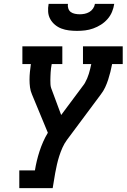

<svg xmlns="http://www.w3.org/2000/svg" viewBox="-20 -975 656 995"><path d="M80 0V-92H161Q165 -117 171 -142Q177 -167 185 -191.5Q193 -216 203.5 -240Q214 -264 228 -287L146 -485Q138 -503 135.5 -522.5Q133 -542 133 -562Q133 -582 135 -602Q137 -622 140 -643Q140 -643 140 -643Q140 -643 140 -643H96V-735H303V-643H248Q246 -632 244.5 -621.5Q243 -611 242.5 -600.5Q242 -590 241.5 -580Q241 -570 241 -559.5Q241 -549 241.5 -538.5Q242 -528 245 -519L297 -379L417 -540Q418 -542 418.5 -543Q419 -544 420 -545Q433 -568 440.5 -593Q448 -618 453 -643H410V-735H616V-643H561Q561 -643 561 -643Q561 -643 561 -643Q557 -622 552 -602Q547 -582 540.5 -562Q534 -542 525 -522.5Q516 -503 502 -485L327 -250Q313 -231 303.5 -209.5Q294 -188 287 -166Q280 -144 275 -122Q270 -100 266 -78L253 0ZM379 -815Q358 -815 337.5 -817.5Q317 -820 298.5 -827Q280 -834 265 -846.5Q250 -859 240.5 -876Q231 -893 229.5 -913.5Q228 -934 232 -955H332Q330 -943 334 -931Q338 -919 347 -912.5Q356 -906 368.5 -903.5Q381 -901 393 -901Q406 -901 418.5 -903.5Q431 -906 442.5 -912.5Q454 -919 462 -930.5Q470 -942 472 -955H572Q569 -934 560.5 -913.5Q552 -893 537 -876Q522 -859 503 -847Q484 -835 463 -827.5Q442 -820 421 -817.5Q400 -815 379 -815Z"/></svg>

Font: Iosevka Curly Slab SmBdEx
Style: Italic
Weight: 600
Width: 7
Italic angle: -9°
Monospace: yes
Designer: Belleve Invis
Foundry: Belleve Invis
Version: Version 11.1.0; ttfautohint (v1.8.3)